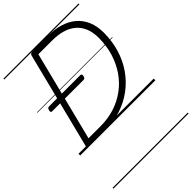

<svg xmlns="http://www.w3.org/2000/svg" viewBox="-354 -1049 1587 1587"><g transform="rotate(-45 439.5 -255.0)"><path d="M109 0Q81 0 86 -19L300 -869Q303 -879 310 -883.5Q317 -888 332 -888H512Q591 -888 654.5 -868Q718 -848 763 -809Q808 -770 832 -712.5Q856 -655 856 -580Q856 -480 829 -391.5Q802 -303 752 -231.5Q702 -160 632 -108Q562 -56 475.5 -28Q389 0 290 0ZM149 -52H289Q378 -52 455 -77Q532 -102 594.5 -148.5Q657 -195 702 -260.5Q747 -326 771.5 -406.5Q796 -487 796 -580Q796 -646 775.5 -694.5Q755 -743 717 -774.5Q679 -806 626.5 -821Q574 -836 511 -836H347ZM97 -422Q84 -422 81.5 -428.5Q79 -435 82 -446Q84 -456 89 -462.5Q94 -469 106 -469H468Q481 -469 483 -462Q485 -455 483 -445Q481 -434 476 -428Q471 -422 459 -422ZM0 378H879V388H0ZM0 -20H879V0H0ZM0 -505H879V-500H0ZM0 -898H879V-888H0Z"/></g></svg>

Font: Playwrite DE SAS Guides
Style: Regular
Weight: 400
Designer: Veronika Burian, José Scaglione
Foundry: TypeTogether
Version: Version 1.003